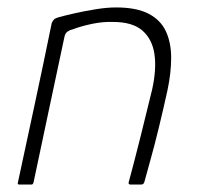

<svg xmlns="http://www.w3.org/2000/svg" viewBox="-20 -496 534 516"><path d="M32 0Q30 0 28.5 -1Q27 -2 28 -5Q51 -112 74 -219Q97 -326 119 -434Q121 -439 124.5 -443Q128 -447 139 -450Q153 -454 179.5 -460Q206 -466 236.5 -471Q267 -476 292 -476Q347 -476 379.5 -459Q412 -442 426 -411.5Q440 -381 440 -340.5Q440 -300 430 -253Q419 -203 407 -153.5Q395 -104 384 -65Q373 -26 368 -7Q366 -2 364 -1Q362 0 356 0H331Q324 0 326 -7Q328 -13 332.5 -31Q337 -49 344 -75Q351 -101 358.5 -132Q366 -163 374 -195Q382 -227 389 -256Q401 -311 395 -351Q389 -391 362.5 -414Q336 -437 284 -437Q257 -438 228 -432Q199 -426 175 -417Q169 -416 162 -411.5Q155 -407 153 -396Q132 -299 111.5 -201Q91 -103 70 -5Q69 -3 68 -1.5Q67 0 64 0Z"/></svg>

Font: Glory ExtraLight
Style: Italic
Weight: 250
Italic angle: -12°
Version: Version 1.011